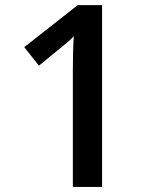

<svg xmlns="http://www.w3.org/2000/svg" viewBox="-20 -734 611 754"><path d="M380.9 0H266.1V-460.9Q266.1 -543.5 270 -591.8Q258.8 -580.1 242.4 -565.9Q226.1 -551.8 132.8 -476.1L75.2 -548.8L285.2 -713.9H380.9Z"/></svg>

Font: TypoPRO Open Sans
Style: Regular
Weight: 600
Foundry: Ascender Corporation
Version: Version 1.10